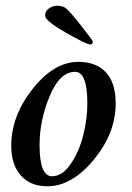

<svg xmlns="http://www.w3.org/2000/svg" viewBox="-20 -649 465 675"><path d="M297.9 -492.2Q281.2 -494.1 210 -535.2Q138.7 -576.2 138.7 -593.8Q138.7 -610.4 152.3 -619.6Q166 -628.9 179.7 -628.9Q201.2 -628.9 212.9 -619.1Q228.5 -605.5 266.6 -557.1Q304.7 -508.8 306.6 -502Q306.6 -495.1 297.9 -492.2ZM244.1 -396.5Q190.4 -396.5 154.8 -311.5Q119.1 -226.6 119.1 -138.7Q119.1 -29.3 163.1 -29.3Q199.2 -29.3 229 -73.2Q258.8 -117.2 272.9 -174.8Q287.1 -232.4 287.1 -285.2Q287.1 -396.5 244.1 -396.5ZM255.9 -431.6Q317.4 -431.6 352.1 -395Q386.7 -358.4 386.7 -285.2Q386.7 -180.7 309.6 -87.4Q232.4 5.9 146.5 5.9Q86.9 5.9 53.2 -32.2Q19.5 -70.3 19.5 -136.7Q19.5 -241.2 94.7 -336.4Q169.9 -431.6 255.9 -431.6Z"/></svg>

Font: Crimson
Style: SemiboldItalic
Weight: 600
Italic angle: -11°
Version: Version 0.8 ; ttfautohint (v1.00) -l 8 -r 50 -G 200 -x 14 -D